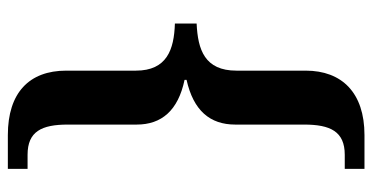

<svg xmlns="http://www.w3.org/2000/svg" viewBox="-244 -556 926 477"><g transform="rotate(-90 218.5 -317.0)"><path d="M38 126H122C227 126 282 70 282 -20V-192C282 -271 334 -288 399 -291V-345C334 -347 282 -365 282 -442V-615C282 -707 227 -760 122 -760H38V-711H73C131 -711 148 -676 148 -611V-440C148 -378 183 -337 259 -321V-316C183 -299 148 -258 148 -195V-24C148 41 131 77 73 77H38Z"/></g></svg>

Font: Noto Serif Semi
Style: Regular
Weight: 600
Designer: Monotype Design Team
Foundry: Monotype Imaging Inc.
Version: Version 1.002